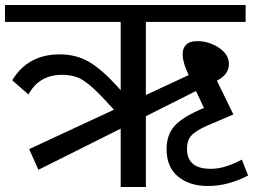

<svg xmlns="http://www.w3.org/2000/svg" viewBox="-30 -750 1015 770"><path d="M84 -371Q127 -450 219 -450Q270 -450 305 -427Q340 -404 391 -349L427 -310L87 -152L124 -69L454 -234V0H555V-284L756 -385L788 -317Q705 -283 671.5 -246.5Q638 -210 638 -152Q638 -80 684 -42Q730 -4 804 -4Q884 -4 965 -46L940 -110Q871 -73 817 -73Q720 -72 720 -153Q720 -174 726.5 -189.5Q733 -205 748.5 -216.5Q764 -228 777.5 -235Q791 -242 817 -253L906 -291L840 -426L841 -427Q888 -452 888 -493Q888 -532 848 -558.5Q808 -585 761 -585Q729 -585 714.5 -568.5Q700 -552 703 -522Q706 -492 726 -451L727 -449L555 -369V-662H955V-730H-10V-662H454V-388L439 -405Q377 -473 326 -502.5Q275 -532 209 -532Q82 -532 19 -428Z"/></svg>

Font: Glegoo
Style: Bold
Weight: 700
Version: Version 2.0.1; ttfautohint (v0.9) -r 48 -G 60